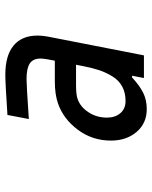

<svg xmlns="http://www.w3.org/2000/svg" viewBox="53 -1103 561 707"><g transform="rotate(-90 333.5 -749.5)"><path d="M442.7 -720.1 448.6 -750H373Q337.9 -750 322.3 -744.1Q293.6 -734.4 273.8 -704.4Q253.9 -674.5 253.9 -636.1Q253.9 -606.1 270.2 -586.9Q286.5 -567.7 315.1 -567.7Q345.7 -567.7 368.5 -580.1Q391.3 -592.4 405.6 -615.9Q419.9 -639.3 428.1 -663.4Q436.2 -687.5 442.7 -720.1ZM411.5 -1010.4Q483.1 -1010.4 519.5 -979.8Q556 -949.2 556 -891.9Q556 -871.1 549.5 -839.8L483.1 -500H399.7L408.2 -543.6H401.7Q372.4 -516.3 345.7 -502.9Q319 -489.6 285.2 -489.6Q233.1 -489.6 201.2 -527Q169.3 -564.5 169.3 -621.1Q169.3 -690.1 209.3 -743.5Q249.3 -796.9 306 -816.4Q339.2 -828.1 388 -828.1H463.5Q471.4 -865.9 471.4 -880.9Q471.4 -908.2 453.5 -920.2Q435.5 -932.3 395.8 -932.3Q373.7 -932.3 248.7 -923.8L263.7 -1002.6Q380.9 -1010.4 411.5 -1010.4Z"/></g></svg>

Font: Monoid
Style: Italic
Weight: 400
Width: 4
Italic angle: -11°
Monospace: yes
Version: Version 0.61